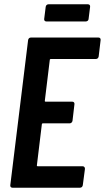

<svg xmlns="http://www.w3.org/2000/svg" viewBox="-20 -875 489 895"><path d="M390 -855H206C199 -855 194 -850 193 -843L186 -787C185 -780 189 -775 196 -775H380C387 -775 393 -780 393 -787L400 -843C401 -850 397 -855 390 -855ZM440 -612 449 -688C450 -695 446 -700 439 -700H124C117 -700 112 -695 111 -688L28 -12C27 -5 31 0 38 0H353C360 0 365 -5 366 -12L376 -88C376 -95 372 -100 365 -100H156C153 -100 151 -102 152 -105L175 -295C175 -298 177 -300 180 -300H305C311 -300 317 -305 318 -312L327 -389C328 -396 324 -401 317 -401H193C190 -401 188 -403 189 -406L212 -595C212 -598 214 -600 217 -600H427C434 -600 439 -605 440 -612Z"/></svg>

Font: Barlow Condensed SemiBold
Style: Italic
Weight: 600
Width: 3
Italic angle: -7°
Designer: Jeremy Tribby
Foundry: Tribby Type
Version: Version 1.422;hotconv 1.0.109;makeotfexe 2.5.65596